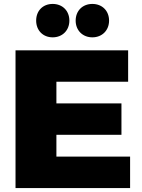

<svg xmlns="http://www.w3.org/2000/svg" viewBox="-20 -957 723 977"><path d="M248 -937C198 -937 164 -902 164 -852C164 -803 198 -767 248 -767C298 -767 333 -803 333 -852C333 -902 298 -937 248 -937ZM450 -937C400 -937 365 -902 365 -852C365 -803 400 -767 450 -767C500 -767 535 -803 535 -852C535 -902 500 -937 450 -937ZM59 -701V0H642V-160H267V-271H598V-431H267V-541H632V-701Z"/></svg>

Font: Montserrat ExtraBold
Style: Regular
Weight: 800
Designer: Julieta Ulanovsky
Foundry: Julieta Ulanovsky
Version: Version 4.000